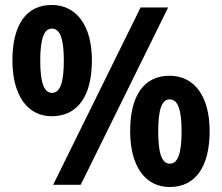

<svg xmlns="http://www.w3.org/2000/svg" viewBox="-20 -744 894 773"><path d="M188 -724C85 -724 30 -643 30 -501C30 -361 90 -276 188 -276C294 -276 350 -359 350 -501C350 -641 288 -724 188 -724ZM657 -714H546L194 0H305ZM189 -629C223 -629 237 -584 237 -500C237 -414 223 -370 189 -370C156 -370 142 -415 142 -500C142 -584 156 -629 189 -629ZM663 -439C559 -439 504 -359 504 -216C504 -76 564 9 663 9C768 9 824 -74 824 -216C824 -357 762 -439 663 -439ZM663 -344C698 -344 711 -298 711 -215C711 -132 698 -85 664 -85C630 -85 617 -131 617 -215C617 -299 630 -344 663 -344Z"/></svg>

Font: Noto Sans Khmer SemiCondensed
Style: Bold
Weight: 700
Width: 4
Designer: Danh Hong and the Monotype Design Team
Foundry: Monotype Imaging Inc.
Version: Version 2.004